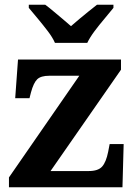

<svg xmlns="http://www.w3.org/2000/svg" viewBox="-20 -786 569 806"><path d="M17.6 0V-41.2L312.9 -468H187Q151.7 -468 136.3 -453.3Q121 -438.6 110 -398L103.8 -373.7H43.8L55.6 -536H487.9V-493.3L192.2 -68H352.8Q391.8 -68 408.6 -86.6Q425.4 -105.3 434.1 -148.9L440.3 -181.1H499.1L494.1 0ZM210.7 -606Q200.7 -629 180.4 -655.5Q160.1 -682 138.5 -708Q116.9 -734 100.9 -753V-766H170Q184.4 -755.6 203.7 -739.2Q223 -722.8 243 -706.3Q263 -689.8 278 -676.2Q293 -689.8 313.1 -706.3Q333.1 -722.8 353.2 -739.2Q373.2 -755.6 387 -766H456.2V-753Q441.2 -734 419.1 -708Q397 -682 377.1 -655.5Q357.3 -629 346.3 -606Z"/></svg>

Font: Noto Serif Hebrew
Style: Regular
Weight: 400
Designer: Monotype Design Team
Foundry: Monotype Imaging Inc.
Version: Version 2.003